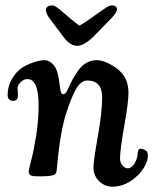

<svg xmlns="http://www.w3.org/2000/svg" viewBox="-20 -662 578 724"><path d="M332.5 -600.1Q341.3 -606.4 352.8 -614.5Q364.3 -622.6 369.9 -626.5Q375.5 -630.4 382.1 -634.5Q388.7 -638.7 393.3 -640.1Q397.9 -641.6 401.9 -641.6Q411.6 -641.6 416.7 -637.2Q421.9 -632.8 420.9 -626Q419.4 -613.8 402.8 -596.2L331.5 -522.9Q296.4 -489.3 271 -489.3Q247.6 -489.3 225.6 -514.6L169.9 -588.4Q151.9 -611.3 153.3 -626Q155.8 -641.6 176.3 -641.6Q180.2 -641.6 184.3 -640.1Q188.5 -638.7 194.3 -634.5Q200.2 -630.4 204.8 -626.5Q209.5 -622.6 219 -614.3Q228.5 -606 235.8 -600.1Q266.6 -573.2 279.8 -565.4Q294.4 -572.8 332.5 -600.1ZM345.7 -435.1Q368.7 -435.1 400.6 -417Q432.6 -398.9 447.3 -375.5Q464.4 -351.1 464.4 -310.1Q464.4 -276.4 448.5 -186.5Q432.6 -96.7 432.6 -64.5Q432.6 -49.3 441.4 -38.6Q450.2 -27.8 461.4 -27.3Q475.6 -26.9 486.8 -44.9Q498 -63 499 -82Q499.5 -102.1 512.7 -101.1Q518.1 -100.1 522 -98.6Q537.6 -92.8 537.6 -77.6Q537.6 -40 501 -2.4Q456.5 42 403.8 42Q375.5 42 354 21.5Q332.5 1 332.5 -29.8Q332.5 -55.7 348.9 -147.5Q365.2 -239.3 365.2 -295.4Q365.2 -358.4 308.6 -358.4Q295.9 -358.4 284.7 -348.9Q273.4 -339.4 263.7 -320.6Q253.9 -301.8 247.1 -284.4Q240.2 -267.1 231.4 -240.7Q207 -167 195.3 -35.2Q195.3 -33.7 194.8 -28.8Q194.3 -23.9 194.1 -22.2Q193.8 -20.5 193.1 -16.4Q192.4 -12.2 191.4 -10.5Q190.4 -8.8 188.7 -6.3Q187 -3.9 184.6 -2.7Q182.1 -1.5 178.7 -1Q164.6 2.9 138.7 2.9Q110.4 2.9 106.9 2Q88.4 0.5 88.4 -14.6Q88.4 -22 97.7 -57.4Q106.9 -92.8 116.2 -149.4Q125.5 -206.1 125.5 -264.6Q125.5 -363.3 84 -363.8Q70.8 -364.3 58.8 -353Q46.9 -341.8 45.9 -330.6Q45.9 -325.2 46.9 -317.4Q47.9 -309.6 47.4 -299.8Q47.4 -290.5 42 -285.9Q36.6 -281.2 28.8 -281.7Q8.8 -282.7 8.8 -303.7Q8.8 -351.1 43.9 -390.1Q62 -409.7 94.2 -422.4Q126.5 -435.1 147.5 -435.1Q168.9 -435.1 186.5 -411.1Q191.4 -404.8 195.6 -391.1Q199.7 -377.4 201.4 -366.9Q203.1 -356.4 205.3 -340.1Q207.5 -323.7 208 -321.8Q210.4 -306.6 219.2 -306.6Q225.6 -306.6 233.4 -320.3Q245.6 -347.7 254.9 -364.7Q264.2 -381.8 277.8 -399.9Q291.5 -418 308.3 -426.5Q325.2 -435.1 345.7 -435.1Z"/></svg>

Font: Cooper* Medium
Style: Italic
Weight: 500
Italic angle: -7°
Designer: Owen Earl
Foundry: indestructible type*
Version: Version 0.001